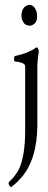

<svg xmlns="http://www.w3.org/2000/svg" viewBox="-20 -644 201 808"><path d="M70.3 -578.6Q71.3 -617.7 103 -624Q122.6 -622.6 130.9 -602.1Q136.2 -593.3 136 -573Q135.7 -552.7 124.3 -543.7Q112.8 -534.7 103 -536.1Q83 -537.6 75.7 -555.2Q70.3 -564.9 70.3 -578.6ZM134.8 -445.3Q139.6 -443.4 143.6 -430.7Q137.7 -388.2 137.2 -373V-118.2Q136.7 27.3 68.4 105Q46.4 129.9 25.4 144Q13.7 132.3 16.6 123Q47.4 93.8 60.1 66.9Q86.4 9.8 85.9 -98.1V-353Q85.9 -365.7 85.4 -369.1Q78.6 -382.3 42 -385.3Q36.1 -394 42 -408.2Q95.7 -418.5 134.8 -445.3Z"/></svg>

Font: AMoshref-Thulth
Style: Regular
Weight: 400
Designer: Ali Moshref
Foundry: Ali Moshref
Version: Version 0.1